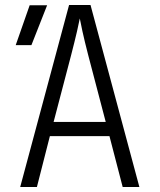

<svg xmlns="http://www.w3.org/2000/svg" viewBox="-20 -750 640 770"><path d="M61 0 257 -730H343L539 0H472L419 -204H180L128 0ZM195 -261H404L334 -528Q319 -586 310.5 -625Q302 -664 300 -676Q298 -664 289 -625Q280 -586 265 -528ZM43 -569 99 -729H169L106 -569Z"/></svg>

Font: JetBrains Mono NL ExtraLight
Style: Regular
Weight: 200
Designer: Philipp Nurullin, Konstantin Bulenkov
Foundry: JetBrains
Version: Version 2.304; ttfautohint (v1.8.4.7-5d5b)